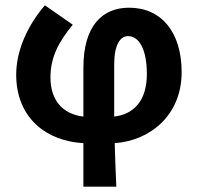

<svg xmlns="http://www.w3.org/2000/svg" viewBox="-20 -531 745 723"><path d="M41 -250C41 -85 157 1 294 8V172H418C416 120 413 61 412 8C545 -1 664 -97 664 -259C664 -411 587 -502 466 -502C367 -502 294 -436 294 -276V-92C215 -101 170 -155 170 -239C170 -315 200 -372 254 -438L149 -511C86 -438 41 -343 41 -250ZM410 -92V-288C410 -361 432 -395 462 -395C503 -395 533 -347 533 -252C533 -153 485 -101 410 -92Z"/></svg>

Font: Source Sans Pro SemBd
Style: Regular
Weight: 700
Designer: Paul D. Hunt
Foundry: Adobe Systems Incorporated
Version: Version 2.020;PS 2.0;hotconv 1.0.86;makeotf.lib2.5.63406